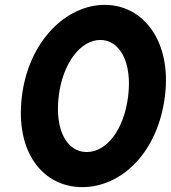

<svg xmlns="http://www.w3.org/2000/svg" viewBox="-20 -745 701 788"><path d="M221 -351C238 -487 311 -581 392 -581C472 -581 523 -488 506 -351C489 -210 416 -121 336 -121C255 -121 204 -210 221 -351ZM70 -351C41 -116 159 23 318 23C476 23 628 -116 657 -351C685 -576 568 -725 410 -725C251 -725 98 -576 70 -351Z"/></svg>

Font: Bluebird
Style: SfBdObl
Weight: 700
Designer: Jasper
Foundry: Cannot Into Space Fonts
Version: Version 0.98